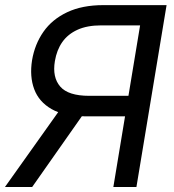

<svg xmlns="http://www.w3.org/2000/svg" viewBox="-34 -748 696 768"><path d="M419.4 0 526.4 -646.5H370.6Q314.5 -646.5 275.9 -628.9Q237.3 -611.3 215.1 -579.6Q192.9 -547.9 185.5 -503.4Q174.8 -439 206.8 -401.9Q238.8 -364.7 322.8 -364.7H520.5L506.8 -282.7H306.2Q222.7 -282.7 172.1 -311.8Q121.6 -340.8 102.8 -391.4Q84 -441.9 94.2 -506.8Q105 -571.3 139.9 -621.1Q174.8 -670.9 234.9 -699.2Q294.9 -727.5 379.4 -727.5H632.3L511.7 0ZM-14.2 0 218.8 -327.6H324.7L94.7 0Z"/></svg>

Font: Inter 17pt
Style: Italic
Weight: 400
Italic angle: -9.3988°
Version: Version 4.001;git-66647c0bb